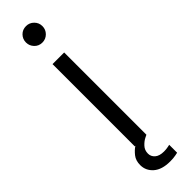

<svg xmlns="http://www.w3.org/2000/svg" viewBox="-309 -725 875 875"><g transform="rotate(-45 128.0 -287.5)"><path d="M128 -632Q105 -632 90 -648Q75 -664 75 -685Q75 -707 90 -722.5Q105 -738 128 -738Q150 -738 165.5 -722.5Q181 -707 181 -685Q181 -663 165.5 -647.5Q150 -632 128 -632ZM91 0V-530H166V0Q166 0 152 7Q138 14 124 29Q110 44 110 66Q110 85 125 98Q140 111 169 111Q183 111 195 108.5Q207 106 207 106V157Q207 157 192.5 160Q178 163 157 163Q104 163 76 138.5Q48 114 48 78Q48 49 63 30Q78 11 95 0Z"/></g></svg>

Font: Be Vietnam Pro Light
Style: Regular
Weight: 300
Designer: Lam Bao, Tony Le, Vietanh Nguyen
Foundry: Yellow Type Foundry
Version: Version 1.002; ttfautohint (v1.8.3)